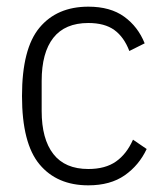

<svg xmlns="http://www.w3.org/2000/svg" viewBox="-20 -544 488 576"><path d="M245 12Q151 12 98.5 -51Q46 -114 46 -256Q46 -398 98.5 -461Q151 -524 245 -524Q311 -524 352.5 -494Q394 -464 414 -414L368 -391Q352 -433 323 -454Q294 -475 245 -475Q175 -475 140 -430.5Q105 -386 105 -301V-211Q105 -127 140 -82Q175 -37 245 -37Q296 -37 328 -59.5Q360 -82 379 -125L420 -97Q397 -48 354 -18Q311 12 245 12Z"/></svg>

Font: IBM Plex Sans Condensed Light
Style: Regular
Weight: 300
Width: 3
Designer: Mike Abbink, Paul van der Laan, Pieter van Rosmalen
Foundry: Bold Monday
Version: Version 3.201